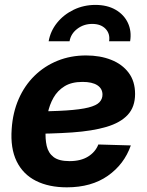

<svg xmlns="http://www.w3.org/2000/svg" viewBox="-20 -763 606 794"><path d="M256.3 11.7Q182.1 11.7 128.7 -15.1Q75.2 -42 48.8 -95.9Q22.5 -149.9 28.3 -229.5Q32.7 -297.4 57.1 -353.3Q81.5 -409.2 122.6 -449.5Q163.6 -489.7 217.8 -511.7Q272 -533.7 335.9 -533.7Q394 -533.7 439.7 -515.6Q485.4 -497.6 512 -462.2Q538.6 -426.8 538.6 -374.5Q538.6 -320.8 508.3 -288.1Q478 -255.4 420.2 -238.3Q362.3 -221.2 278.3 -215.3Q194.3 -209.5 85.9 -209.5L101.1 -302.2Q194.3 -302.2 253.7 -306.2Q313 -310.1 345.7 -318.4Q378.4 -326.7 391.1 -340.1Q403.8 -353.5 403.8 -371.6Q403.8 -396.5 382.6 -410.4Q361.3 -424.3 321.3 -424.3Q275.9 -424.3 246.8 -406.2Q217.8 -388.2 201.2 -358.9Q184.6 -329.6 177.5 -294.4Q170.4 -259.3 168.9 -224.6Q166.5 -189 173.1 -159.7Q179.7 -130.4 201.7 -113.5Q223.6 -96.7 267.6 -96.7Q314 -96.7 344.2 -115.5Q374.5 -134.3 386.7 -165.5L521 -161.6Q493.7 -83.5 425.8 -35.9Q357.9 11.7 256.3 11.7ZM374.5 -742.7Q423.3 -742.7 458 -722.7Q492.7 -702.6 508.8 -668.5Q524.9 -634.3 518.1 -592.3H431.2Q436 -623.5 416.5 -643.8Q397 -664.1 361.3 -664.1Q326.2 -664.1 299.6 -643.8Q272.9 -623.5 267.6 -592.3H181.2Q188.5 -634.3 215.8 -668.5Q243.2 -702.6 284.7 -722.7Q326.2 -742.7 374.5 -742.7Z"/></svg>

Font: Inter 28pt
Style: Bold Italic
Weight: 700
Italic angle: -9.3988°
Designer: Rasmus Andersson
Foundry: rsms
Version: Version 4.001;git-66647c0bb